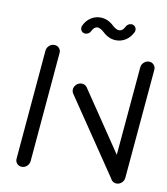

<svg xmlns="http://www.w3.org/2000/svg" viewBox="-77 -728 689 792"><g transform="rotate(10 268.0 -331.5)"><path d="M67.4 0Q55.2 0 47.2 -8.7Q39.3 -17.4 40.4 -29.6L80.4 -489.3Q81.9 -501.5 91.1 -510Q100.4 -518.5 112.6 -518.5Q124.8 -518.5 132.8 -509.8Q140.7 -501.1 139.3 -489.3L99.3 -29.6Q98.1 -17.4 88.9 -8.7Q79.6 0 67.4 0ZM219.3 -350Q219.3 -362.2 229.1 -371.7Q238.9 -381.1 251.5 -381.1Q265.6 -381.1 273.7 -370L492.6 -45.9L443.7 -9.3L224.4 -333.3Q219.3 -340.4 219.3 -350ZM464.1 0Q451.9 0 443.9 -8.7Q435.9 -17.4 437 -29.6L477.4 -489.3Q478.5 -501.1 487.8 -509.8Q497 -518.5 509.3 -518.5Q521.5 -518.5 529.4 -509.8Q537.4 -501.1 536.3 -489.3L495.9 -29.6Q494.8 -17.4 485.6 -8.7Q476.3 0 464.1 0ZM410.7 -657.8Q419.6 -657.8 425.6 -651.7Q431.5 -645.6 431.5 -636.7Q431.5 -633.7 430.4 -630.7Q429.3 -627.8 428.9 -627Q418.5 -605.6 400 -593.5Q381.5 -581.5 360 -581.5Q329.3 -581.5 304.1 -605.2Q287.8 -620.4 275.6 -620.4Q261.5 -620.4 252.2 -601.1Q249.3 -594.4 243.1 -590.6Q237 -586.7 230 -586.7Q221.1 -586.7 215.4 -592.4Q209.6 -598.1 209.6 -606.7Q209.6 -613.3 211.9 -617.4Q221.9 -638.9 240.2 -650.9Q258.5 -663 280 -663Q311.1 -663 336.7 -638.9Q352.2 -624.4 364.8 -624.4Q379.3 -624.4 388.5 -643.3Q391.5 -649.6 397.6 -653.7Q403.7 -657.8 410.7 -657.8Z"/></g></svg>

Font: 26F Galaxy Sans Medium
Style: Italic
Weight: 500
Italic angle: -5°
Designer: C₂₉H₂₅N₃O₅
Version: Version 1.200